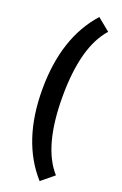

<svg xmlns="http://www.w3.org/2000/svg" viewBox="-197 -829 742 1170"><g transform="rotate(20 174.0 -244.0)"><path d="M229.5 -776.4C112.3 -645.5 53.7 -468.3 53.7 -244.1C53.7 -20.5 112.3 156.7 229.5 287.6L311 220.7C226.6 126.5 184.6 -28.3 184.6 -244.1C184.6 -460.4 226.6 -615.7 311 -710Z"/></g></svg>

Font: Estedad Bold
Style: Regular
Weight: 700
Designer: Amin Abedi
Version: Version 7.3